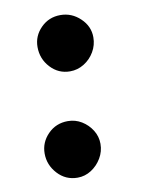

<svg xmlns="http://www.w3.org/2000/svg" viewBox="-69 -603 482 652"><g transform="rotate(-10 172.5 -277.0)"><path d="M146.5 0Q105.5 0 77.8 -30.2Q50 -60.5 50 -100Q50 -138.5 77.8 -166.8Q105.5 -195 146.5 -195Q172 -195 193.8 -181.8Q215.5 -168.5 229 -147Q242.5 -125.5 242.5 -100Q242.5 -73.5 229 -50.8Q215.5 -28 193.8 -14Q172 0 146.5 0ZM184 -360Q144 -360 116.5 -389.8Q89 -419.5 89 -460.5Q89 -498.5 116.5 -526.2Q144 -554 184 -554Q223 -554 252.2 -526.2Q281.5 -498.5 281.5 -460.5Q281.5 -433.5 268 -410.5Q254.5 -387.5 232.2 -373.8Q210 -360 184 -360Z"/></g></svg>

Font: Edu SA Hand
Style: Regular
Weight: 400
Designer: Tina and Corey Anderson, Eben Sorkin, Mirko Velimirovic
Foundry: Google for Education
Version: Version 2.000